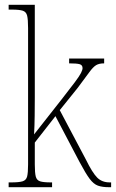

<svg xmlns="http://www.w3.org/2000/svg" viewBox="-20 -780 483 800"><path d="M16 0V-20H27Q59 -20 74 -24.5Q89 -29 93 -44.5Q97 -60 97 -95V-663Q97 -699 93 -715Q89 -731 74.5 -735.5Q60 -740 30 -740H16V-760H125V-373Q125 -342 124.5 -299Q124 -256 122 -220L236 -365Q272 -411 291.5 -437Q311 -463 317.5 -476Q324 -489 324 -496Q324 -509 312 -512.5Q300 -516 268 -516V-536H414V-516Q393 -516 380.5 -508.5Q368 -501 352 -479Q336 -457 303 -413L229 -321L338 -115Q365 -60 385 -40Q405 -20 437 -20H443V0H434Q406 0 388 -6.5Q370 -13 353.5 -35Q337 -57 312 -104L211 -296L125 -186V-95Q125 -60 129 -44.5Q133 -29 147 -24.5Q161 -20 192 -20H197V0Z"/></svg>

Font: Noto Serif Ethiopic Condensed Thin
Style: Regular
Weight: 100
Width: 3
Designer: Monotype Design Team
Foundry: Monotype Imaging Inc.
Version: Version 2.102; ttfautohint (v1.8.4.7-5d5b)